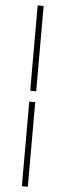

<svg xmlns="http://www.w3.org/2000/svg" viewBox="-65 -779 347 1058"><g transform="rotate(5 108.5 -250.0)"><path d="M99 -278V-750H132V-278ZM99 250V-218H132V250Z"/></g></svg>

Font: TypoPRO Source Sans Pro
Style: Italic
Weight: 300
Italic angle: -11°
Designer: Paul D. Hunt
Foundry: Adobe Systems Incorporated
Version: Version 1.075;PS 2.000;hotconv 1.0.86;makeotf.lib2.5.63406